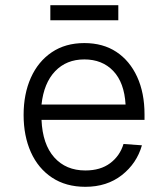

<svg xmlns="http://www.w3.org/2000/svg" viewBox="-20 -708 640 740"><path d="M309 12Q234 12 180.5 -23.5Q127 -59 99 -121.5Q71 -184 71 -265Q71 -346 99 -408.5Q127 -471 179.5 -506.5Q232 -542 305 -542Q377 -542 428.5 -508Q480 -474 508.5 -412Q537 -350 537 -267V-246H140Q144 -152 189 -101.5Q234 -51 309 -51Q367 -51 404.5 -79Q442 -107 456 -153L527 -148Q507 -78 449.5 -33Q392 12 309 12ZM140 -305H464Q459 -390 416.5 -434.5Q374 -479 305 -479Q236 -479 192.5 -433.5Q149 -388 140 -305ZM174 -630V-688H436V-630Z"/></svg>

Font: Geist Mono Light
Style: Regular
Weight: 300
Monospace: yes
Designer: Basement.studio, Andrés Briganti, Mateo Zaragoza
Foundry: Basement.studio, Vercel, Andrés Briganti, Guido Ferreyra, Mateo Zaragoza
Version: Version 1.500; ttfautohint (v1.8.4.7-5d5b)